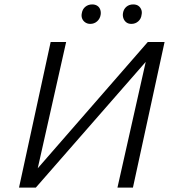

<svg xmlns="http://www.w3.org/2000/svg" viewBox="-20 -848 778 868"><path d="M98 0 106 -36 648 -658H692L684 -620L142 0ZM66 0 209 -658H279L131 0ZM511 0 659 -658H724L581 0ZM388 -740Q375 -740 365 -747Q355 -754 351 -765Q347 -776 350 -789Q353 -807 366 -817.5Q379 -828 397 -828Q410 -828 419.5 -822Q429 -816 433 -805Q437 -794 435 -781Q432 -763 419 -751.5Q406 -740 388 -740ZM574 -740Q560 -740 551 -747Q542 -754 538 -765Q534 -776 536 -789Q539 -807 551.5 -817.5Q564 -828 582 -828Q596 -828 605 -822Q614 -816 618.5 -805Q623 -794 620 -781Q618 -763 605 -751.5Q592 -740 574 -740Z"/></svg>

Font: Ysabeau
Style: Italic
Weight: 400
Italic angle: -12°
Designer: Christian Thalmann (Catharsis Fonts)
Version: Version 2.000;gftools[0.9.27.dev2+g8671c4b]